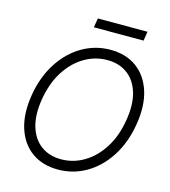

<svg xmlns="http://www.w3.org/2000/svg" viewBox="-129 -996 984 1109"><g transform="rotate(15 363.0 -441.5)"><path d="M319.8 9.8Q227.1 9.8 162.8 -36.6Q98.6 -83 71.8 -167.7Q44.9 -252.4 63.5 -366.7Q82.5 -480 136.2 -563.2Q189.9 -646.5 267.8 -691.9Q345.7 -737.3 436.5 -737.3Q529.3 -737.3 593.3 -690.7Q657.2 -644 684.1 -559.3Q710.9 -474.6 691.9 -359.9Q673.3 -247.1 619.6 -163.8Q565.9 -80.6 488.5 -35.4Q411.1 9.8 319.8 9.8ZM321.8 -52.2Q395 -52.2 458.7 -90.1Q522.5 -127.9 567.6 -198.7Q612.8 -269.5 628.9 -368.2Q645 -465.3 624.5 -533.7Q604 -602.1 554.4 -638.7Q504.9 -675.3 434.6 -675.3Q361.3 -675.3 297.4 -637.5Q233.4 -599.6 188.2 -528.8Q143.1 -458 126.5 -358.4Q110.8 -262.2 131.6 -193.6Q152.3 -125 202.1 -88.6Q252 -52.2 321.8 -52.2ZM614.7 -893.1 606 -837.9H308.6L317.9 -893.1Z"/></g></svg>

Font: Inter Tight Light
Style: Italic
Weight: 300
Italic angle: -9.39999°
Designer: Rasmus Andersson
Foundry: rsms
Version: Version 3.004